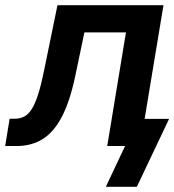

<svg xmlns="http://www.w3.org/2000/svg" viewBox="-55 -559 667 735"><path d="M-35.2 0 -18.1 -104.5H1Q22.5 -104.5 38.6 -113.3Q54.7 -122.1 67.6 -143.1Q80.6 -164.1 92 -200.9Q103.5 -237.8 114.7 -293.9L165 -539.1H570.8L481.4 0H355.5L427.2 -435.1H268.1L232.9 -267.1Q212.9 -172.4 182.6 -113.5Q152.3 -54.7 109.4 -27.3Q66.4 0 8.3 0ZM350.1 156.2 423.8 0H386.7L403.8 -104H592.3L468.8 156.2Z"/></svg>

Font: Inter 18pt SemiBold
Style: Italic
Weight: 600
Italic angle: -9.3988°
Designer: Rasmus Andersson
Foundry: rsms
Version: Version 4.001;git-66647c0bb